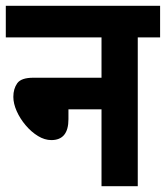

<svg xmlns="http://www.w3.org/2000/svg" viewBox="-20 -642 572 662"><path d="M0 -622H532V-513H455V0H330V-265H216V-231Q216 -159 157 -159Q134 -159 111 -173Q88 -187 68.5 -210Q49 -233 37.5 -259Q26 -285 26 -308Q26 -336 39.5 -355Q53 -374 95 -374H330V-513H0Z"/></svg>

Font: Noto Sans Condensed
Style: Bold Italic
Weight: 700
Width: 3
Italic angle: -12°
Designer: Monotype Design Team
Foundry: Monotype Imaging Inc.
Version: Version 2.013; ttfautohint (v1.8.4.7-5d5b)